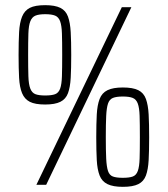

<svg xmlns="http://www.w3.org/2000/svg" viewBox="-20 -716 650 744"><path d="M121 0 452 -688H489L159 0ZM155 -311Q116 -311 95.5 -321.5Q75 -332 65.5 -355Q56 -378 54 -414.5Q52 -451 52 -503Q52 -555 54 -591.5Q56 -628 65.5 -651.5Q75 -675 95.5 -685.5Q116 -696 155 -696Q193 -696 214 -685.5Q235 -675 243.5 -651.5Q252 -628 254 -591.5Q256 -555 256 -503Q256 -451 254 -414.5Q252 -378 243.5 -355Q235 -332 214 -321.5Q193 -311 155 -311ZM155 -346Q180 -346 193.5 -351Q207 -356 213 -372.5Q219 -389 220 -420.5Q221 -452 221 -503Q221 -555 220 -586Q219 -617 213 -633.5Q207 -650 193.5 -655.5Q180 -661 155 -661Q131 -661 117.5 -655.5Q104 -650 97.5 -633.5Q91 -617 90 -586Q89 -555 89 -503Q89 -452 90 -420.5Q91 -389 97.5 -372.5Q104 -356 117.5 -351Q131 -346 155 -346ZM456 8Q418 8 396.5 -2.5Q375 -13 366 -36Q357 -59 355 -95.5Q353 -132 353 -184Q353 -236 355 -272.5Q357 -309 366 -332.5Q375 -356 396.5 -366.5Q418 -377 456 -377Q495 -377 516 -366.5Q537 -356 545.5 -332.5Q554 -309 556 -272.5Q558 -236 558 -184Q558 -132 556 -95.5Q554 -59 545.5 -36Q537 -13 516 -2.5Q495 8 456 8ZM456 -27Q481 -27 494.5 -32Q508 -37 514 -53.5Q520 -70 521 -101.5Q522 -133 522 -184Q522 -236 521 -267Q520 -298 514 -314.5Q508 -331 494.5 -336.5Q481 -342 456 -342Q431 -342 417.5 -336.5Q404 -331 398.5 -314.5Q393 -298 391.5 -267Q390 -236 390 -184Q390 -133 391.5 -101.5Q393 -70 398.5 -53.5Q404 -37 417.5 -32Q431 -27 456 -27Z"/></svg>

Font: Saira Condensed ExtraLight
Style: Regular
Weight: 250
Width: 3
Designer: Hector Gatti with collaboration of the Omnibus-Type team
Foundry: Omnibus-Type
Version: Version 1.101